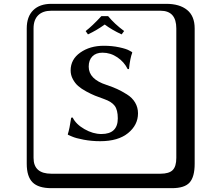

<svg xmlns="http://www.w3.org/2000/svg" viewBox="-20 -774 1140 1006"><path d="M546.4 -689.5Q579.6 -648.9 630.4 -611.3L617.2 -593.8Q564.9 -618.2 528.8 -645.5Q485.8 -614.7 440.9 -593.8L428.7 -611.3Q462.4 -636.7 511.2 -689.5ZM511.2 -71.8Q597.2 -71.8 597.2 -153.8Q597.2 -197.8 581.1 -219.5Q564.9 -241.2 525.9 -254.9Q498 -264.6 478 -272.7Q458 -280.8 431.9 -294.9Q405.8 -309.1 389.4 -323.5Q373 -337.9 361.6 -359.4Q350.1 -380.9 350.1 -404.8Q350.1 -462.9 400.6 -498.5Q451.2 -534.2 523.9 -534.2Q567.9 -534.2 605 -526.1Q642.1 -518.1 657.2 -509.3L671.9 -501L672.9 -498Q661.6 -469.2 655.8 -412.1H648.9Q630.9 -449.2 595 -473.6Q559.1 -498 517.1 -498Q482.9 -498 463.9 -478.5Q444.8 -459 444.8 -424.8Q444.8 -358.9 538.1 -329.1Q571.3 -317.9 594.2 -307.4Q617.2 -296.9 645 -279.5Q672.9 -262.2 688 -236.6Q703.1 -210.9 703.1 -180.2Q703.1 -119.1 651.1 -76.7Q599.1 -34.2 504.9 -34.2Q460 -34.2 418.5 -42Q377 -49.8 357.4 -58.6L337.9 -66.9L335 -69.8Q344.7 -99.6 353 -157.2L360.8 -158.2Q377.9 -123 422.6 -97.4Q467.3 -71.8 511.2 -71.8ZM249 -717.8Q204.1 -717.8 179.9 -693.8Q155.8 -669.9 155.8 -625V53.2Q155.8 136.2 249 136.2H820.8Q865.7 136.2 884.8 117.2Q903.8 98.1 903.8 53.2V-625Q903.8 -717.8 820.8 -717.8ZM1000 84Q1000 152.8 973.4 182.4Q946.8 211.9 880.9 211.9H249Q181.2 211.9 150.6 181.4Q120.1 150.9 120.1 84V-625Q120.1 -687 154.1 -720.5Q188 -753.9 249 -753.9H851.1Q920.9 -753.9 960.4 -721.9Q1000 -689.9 1000 -625Z"/></svg>

Font: Linux Biolinum Keyboard
Style: Regular
Weight: 700
Designer: Philipp H. Poll
Foundry: Philipp H. Poll
Version: Version 0.6.1 ; ttfautohint (v0.9)